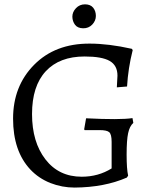

<svg xmlns="http://www.w3.org/2000/svg" viewBox="-20 -849 707 881"><path d="M375 -306.2Q531.7 -298.3 587.9 -307.1L591.8 -285.2Q574.7 -270 567.9 -237.8Q561 -206.1 561 -139.6Q561 -73.7 567.9 -43L562 -34.2Q459 10.7 322.3 11.7Q264.6 11.7 210.9 -9.3Q157.2 -30.8 119.1 -71.3Q40 -155.8 40 -304.7Q40 -454.1 136.7 -551.8Q233.4 -649.4 391.1 -648.9Q478 -648.9 585 -625L588.9 -619.1Q567.9 -536.1 563 -452.1L516.1 -448.2L519 -502Q519 -548.8 483.4 -569.3Q447.8 -589.8 368.2 -589.8Q252.9 -589.8 189.9 -522Q127 -454.1 127 -325.7Q127 -197.3 188.5 -117.7Q250 -38.1 355 -38.1Q431.2 -38.1 492.2 -76.2V-198.2Q492.2 -232.4 481.4 -242.2Q470.7 -252 437 -252H368.2L366.2 -255.9ZM312 -772.5Q312 -793.9 328.6 -811.5Q345.2 -829.1 370.1 -829.1Q395 -829.1 407.7 -813.5Q419.9 -797.9 419.9 -775.9Q419.9 -753.9 403.3 -736.3Q386.7 -718.8 361.3 -719.2Q335.9 -719.7 324.2 -735.4Q312.5 -751 312 -772.5Z"/></svg>

Font: Alegreya-Regular
Style: Regular
Weight: 400
Designer: Juan Pablo del Peral
Foundry: Juan Pablo del Peral
Version: Version 1.003